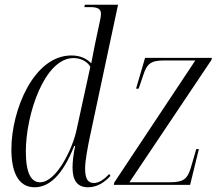

<svg xmlns="http://www.w3.org/2000/svg" viewBox="-20 -780 917 810"><path d="M126 10C184 10 242 -35 293 -164H297C290 -129 286 -101 286 -73C286 -18 307 10 351 10C391 10 421 -11 446 -38L441 -46C419 -23 398 -8 376 -8C351 -8 339 -25 339 -70C339 -102 351 -164 359 -202L478 -760H338L336 -750H361C394 -750 406 -741 406 -722C406 -713 404 -702 401 -689L380 -590C376 -570 370 -539 365 -513C345 -533 319 -546 281 -546C122 -546 28 -315 28 -150C28 -60 54 10 126 10ZM460 0H782L819 -151H808L784 -69C770 -26 756 -11 695 -11H526L872 -527L874 -536H592L554 -406H565L583 -459C600 -513 617 -525 674 -525H804L462 -10ZM149 -11C113 -11 89 -46 89 -141C89 -298 168 -535 290 -535C319 -535 348 -522 361 -498L303 -232C286 -152 218 -11 149 -11Z"/></svg>

Font: Noto Serif Display Condensed Light
Style: Italic
Weight: 300
Width: 3
Italic angle: -12°
Designer: Monotype Design Team
Foundry: Monotype Imaging Inc.
Version: Version 2.009